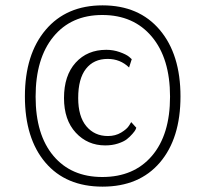

<svg xmlns="http://www.w3.org/2000/svg" viewBox="-20 -683 769 717"><path d="M472 -462 462 -431Q429 -463 382 -463Q330 -463 301 -426Q272 -389 272 -317Q272 -248 302.5 -211.5Q333 -175 383 -175Q411 -175 432.5 -188Q454 -201 462 -214L470 -227L489 -206Q488 -203 486 -198.5Q484 -194 474.5 -183Q465 -172 453.5 -163Q442 -154 420.5 -147Q399 -140 373 -140Q307 -140 263 -187.5Q219 -235 219 -317Q219 -401 262.5 -449Q306 -497 377 -497Q403 -497 427 -488.5Q451 -480 462 -471ZM615 -322Q615 -465 547 -546Q479 -627 362 -627Q246 -627 179.5 -546Q113 -465 113 -322Q113 -180 179.5 -101Q246 -22 362 -22Q480 -22 547.5 -101Q615 -180 615 -322ZM363 -663Q499 -663 576.5 -571.5Q654 -480 654 -323Q654 -166 577 -76Q500 14 363 14Q226 14 149.5 -76Q73 -166 73 -323Q73 -480 150.5 -571.5Q228 -663 363 -663Z"/></svg>

Font: Arsenal
Style: Regular
Weight: 400
Designer: Andrij Shevchenko
Foundry: Stairsfor.com
Version: Version 1.000